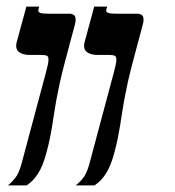

<svg xmlns="http://www.w3.org/2000/svg" viewBox="-20 -560 529 580"><path d="M119.6 -96.2Q109.4 -58.1 94.7 -35.4Q80.1 -12.7 60.5 0H3.9Q14.6 -8.3 25.9 -22.2Q37.1 -36.1 44.9 -64.9L119.6 -344.2Q123 -356.9 124.8 -365.7Q126.5 -374.5 126.5 -379.9Q126.5 -389.6 121.3 -391.8Q116.2 -394 105.5 -394H69.8Q52.2 -394 40.5 -400.6Q28.8 -407.2 28.8 -421.9Q28.8 -426.3 30.3 -432.1L59.6 -540H98.6L96.2 -531.7Q95.7 -530.8 95.7 -528.3Q95.7 -523.4 101.8 -521Q107.9 -518.6 126.5 -518.6H189.5Q196.8 -518.6 202.6 -515.1Q208.5 -511.7 208.5 -500.5Q208.5 -494.1 206.5 -486.8L177.7 -378.9Q167.5 -340.8 161.1 -312Q154.8 -283.2 150.6 -260.3Q146.5 -237.3 143.6 -218.3Q140.6 -199.2 137.7 -180.7Q134.8 -162.1 130.6 -141.8Q126.5 -121.6 119.6 -96.2ZM324.7 -96.2Q314.5 -58.1 299.8 -35.4Q285.2 -12.7 265.6 0H208.5Q219.7 -8.3 231 -22.2Q242.2 -36.1 250 -64.9L324.7 -344.2Q328.1 -356.9 329.8 -365.7Q331.5 -374.5 331.5 -379.9Q331.5 -389.6 326.4 -391.8Q321.3 -394 310.5 -394H274.9Q257.3 -394 245.6 -400.6Q233.9 -407.2 233.9 -421.9Q233.9 -426.3 235.4 -432.1L264.6 -540H303.7L301.3 -531.7Q300.8 -530.8 300.8 -528.3Q300.8 -523.4 306.9 -521Q313 -518.6 331.5 -518.6H394.5Q401.9 -518.6 407.7 -515.1Q413.6 -511.7 413.6 -500.5Q413.6 -494.1 411.6 -486.8L382.8 -378.9Q372.6 -340.8 366.2 -312Q359.9 -283.2 355.7 -260.3Q351.6 -237.3 348.6 -218.3Q345.7 -199.2 342.8 -180.7Q339.8 -162.1 335.7 -141.8Q331.5 -121.6 324.7 -96.2Z"/></svg>

Font: Arian AMU Serif
Style: Bold Italic
Weight: 700
Italic angle: -15°
Designer: Ruben Hakobyan (Tarumian)
Foundry: Ruben Hakobyan (Tarumian)
Version: Version 1.002